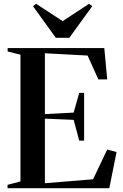

<svg xmlns="http://www.w3.org/2000/svg" viewBox="-20 -998 654 1018"><path d="M88.5 -36V-708L20.5 -725V-743H533L548.5 -577H501.5L444.5 -703.5L218 -715.5V-393L370.5 -401L400 -505.5H426V-252.5H400L370.5 -362.5L218 -369V-26.5L473.5 -47.5L548.5 -205L598 -192L559.5 0H20V-18ZM276 -797.5 155 -965 171.5 -978 312 -886 452.5 -978 469 -965 347.5 -797.5Z"/></svg>

Font: Merriweather 144pt SemiBold
Style: Regular
Weight: 600
Version: Version 2.100